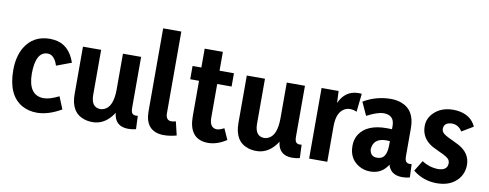

<svg xmlns="http://www.w3.org/2000/svg" viewBox="-61 -1007 3362 1321"><g transform="rotate(10 1619.5 -346.5)"><path d="M403.3 -38.1 368.2 -124Q303.7 -91.8 261.7 -91.8Q154.3 -93.8 153.3 -245.1Q154.3 -398.4 237.3 -399.4Q277.3 -399.4 300.8 -345.7Q303.7 -336.9 307.6 -327.1L412.1 -366.2Q370.1 -488.3 263.7 -500Q250 -502 236.3 -502Q119.1 -502 61.5 -406.2Q23.4 -340.8 23.4 -247.1Q23.4 -70.3 129.9 -10.7Q175.8 14.6 234.4 14.6Q314.5 13.7 403.3 -38.1Z M871.1 14.6Q899.4 14.6 925.8 7.8L921.9 -85Q916 -84 908.2 -84Q878.9 -84 875 -115.2Q874 -122.1 874 -129.9V-488.3H747.1V-239.3Q747.1 -117.2 686.5 -91.8Q672.9 -85.9 658.2 -85.9Q595.7 -87.9 594.7 -171.9V-488.3H467.8V-157.2Q467.8 -28.3 563.5 2.9Q590.8 11.7 622.1 11.7Q695.3 11.7 748 -50.8Q759.8 -64.5 768.6 -79.1Q778.3 13.7 871.1 14.6Z M1123 14.6Q1162.1 14.6 1209 2L1186.5 -92.8Q1167 -87.9 1155.3 -87.9Q1119.1 -87.9 1116.2 -131.8Q1116.2 -136.7 1116.2 -141.6V-708H989.3V-129.9Q989.3 6.8 1109.4 14.6Q1116.2 14.6 1123 14.6Z M1557.6 -28.3 1523.4 -104.5Q1492.2 -87.9 1471.7 -87.9Q1422.9 -89.8 1421.9 -158.2V-395.5H1522.5V-488.3H1421.9V-620.1H1294.9V-488.3H1233.4V-395.5H1294.9V-147.5Q1294.9 2 1411.1 13.7Q1420.9 14.6 1430.7 14.6Q1494.1 13.7 1557.6 -28.3Z M2015.6 14.6Q2043.9 14.6 2070.3 7.8L2066.4 -85Q2060.5 -84 2052.7 -84Q2023.4 -84 2019.5 -115.2Q2018.6 -122.1 2018.6 -129.9V-488.3H1891.6V-239.3Q1891.6 -117.2 1831.1 -91.8Q1817.4 -85.9 1802.7 -85.9Q1740.2 -87.9 1739.3 -171.9V-488.3H1612.3V-157.2Q1612.3 -28.3 1708 2.9Q1735.4 11.7 1766.6 11.7Q1839.8 11.7 1892.6 -50.8Q1904.3 -64.5 1913.1 -79.1Q1922.9 13.7 2015.6 14.6Z M2260.7 0V-248Q2260.7 -347.7 2316.4 -376Q2334 -384.8 2352.5 -384.8Q2374 -384.8 2399.4 -374L2413.1 -502Q2404.3 -502.9 2389.6 -502.9Q2297.9 -502 2256.8 -410.2L2252.9 -493.2H2133.8V0Z M2784.2 14.6Q2812.5 14.6 2838.9 7.8L2835 -85Q2829.1 -84 2821.3 -84Q2792 -84 2788.1 -115.2Q2787.1 -122.1 2787.1 -129.9V-328.1Q2787.1 -455.1 2689.5 -490.2Q2657.2 -502 2618.2 -502Q2519.5 -502 2432.6 -453.1Q2429.7 -451.2 2426.8 -449.2L2468.8 -357.4Q2542 -396.5 2587.9 -396.5Q2659.2 -394.5 2660.2 -323.2V-297.9Q2645.5 -298.8 2624 -298.8Q2486.3 -298.8 2434.6 -219.7Q2412.1 -184.6 2412.1 -138.7Q2412.1 -47.9 2482.4 -6.8Q2518.6 14.6 2561.5 14.6Q2633.8 14.6 2674.8 -39.1Q2681.6 -46.9 2685.5 -54.7Q2705.1 13.7 2784.2 14.6ZM2590.8 -86.9Q2553.7 -86.9 2543 -121.1Q2540 -129.9 2540 -138.7Q2545.9 -213.9 2631.8 -215.8Q2651.4 -215.8 2660.2 -214.8V-191.4Q2660.2 -104.5 2617.2 -90.8Q2605.5 -86.9 2590.8 -86.9Z M3210.9 -145.5Q3210.9 -227.5 3127.9 -272.5Q3112.3 -281.2 3080.1 -295.9Q3022.5 -321.3 3010.7 -338.9Q3003.9 -349.6 3003.9 -360.4Q3003.9 -398.4 3043 -406.2Q3050.8 -408.2 3057.6 -408.2Q3101.6 -408.2 3127 -373Q3129.9 -368.2 3131.8 -365.2L3211.9 -413.1Q3175.8 -492.2 3076.2 -502Q3064.5 -502.9 3052.7 -502.9Q2968.8 -502.9 2917 -451.2Q2877.9 -411.1 2877.9 -358.4Q2877.9 -271.5 2960 -225.6Q2976.6 -216.8 3008.8 -202.1Q3065.4 -177.7 3078.1 -159.2Q3085 -147.5 3085 -135.7Q3085 -88.9 3031.2 -84Q3025.4 -83 3020.5 -83Q2959 -84 2906.2 -118.2L2860.4 -43.9Q2932.6 14.6 3027.3 14.6Q3124 14.6 3175.8 -45.9Q3210.9 -87.9 3210.9 -145.5Z"/></g></svg>

Font: Yaldevi Colombo
Style: Bold
Weight: 700
Designer: Sol Matas, Denzil Rajitha, Kosala Senevirathne and Pathum Egodawatta
Foundry: Mooniak
Version: Version 1.020 ; ttfautohint (v1.6)